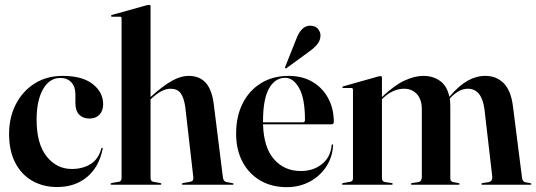

<svg xmlns="http://www.w3.org/2000/svg" viewBox="-20 -762 2212 792"><path d="M405.5 -331.5Q405.5 -305 390.2 -289Q375 -273 349 -273Q322 -273 306.5 -289.2Q291 -305.5 291 -337V-373.5Q291 -404.5 274.2 -422.5Q257.5 -440.5 229 -440.5Q184 -440.5 157.5 -394Q131 -347.5 131 -268Q131 -169 172.2 -117Q213.5 -65 276 -65Q321.5 -65 354 -85.5Q386.5 -106 398 -149.5Q399 -153 401.5 -152.5Q404.5 -152 403.5 -148Q388.5 -73 339 -31.8Q289.5 9.5 215.5 9.5Q159 9.5 114.2 -15.5Q69.5 -40.5 43.5 -89.5Q17.5 -138.5 17.5 -210Q17.5 -278 45.5 -332.2Q73.5 -386.5 123.2 -417.8Q173 -449 238.5 -449Q319.5 -449 362.5 -415.2Q405.5 -381.5 405.5 -331.5Z M601 -736.5V-362L604 -364.5Q653.5 -409 689.8 -429Q726 -449 757.5 -449Q803.5 -449 829 -420.2Q854.5 -391.5 862 -330.5L899.5 -30.5Q901.5 -13.5 914.5 -11L939 -6.5Q943.5 -6 943.5 -3Q943.5 0 939.5 0H734.5Q730 0 730 -3Q730 -6 735.5 -7L764 -12Q779.5 -14.5 777.5 -30.5L744.5 -318.5Q739 -359 725.2 -377.5Q711.5 -396 683.5 -396Q649.5 -396 608.5 -359L601 -352V-27.5Q601 -14 613 -12L640.5 -7Q645.5 -6.5 645.5 -3Q645.5 0 641.5 0H440Q436 0 436 -3Q436 -6 442.5 -7.5L469.5 -12Q481.5 -14 481.5 -27V-686.5Q481.5 -693 475 -693H442.5Q438 -693 438 -696.5Q438 -699 442 -700.5L585.5 -740.5Q592.5 -742 595.5 -742Q601 -742 601 -736.5Z M1357 -258.5Q1357 -249 1345.5 -249H1065Q1068 -152.5 1110.8 -104.5Q1153.5 -56.5 1221 -56.5Q1272.5 -56.5 1308.2 -85.2Q1344 -114 1348 -163Q1348.5 -166.5 1351 -166.5Q1354.5 -166.5 1354 -162Q1351 -112.5 1325.2 -73.8Q1299.5 -35 1257.2 -12.5Q1215 10 1162.5 10Q1100.5 10 1053.5 -17.5Q1006.5 -45 980.2 -94.8Q954 -144.5 954 -211Q954 -282 981 -335.5Q1008 -389 1056.8 -419Q1105.5 -449 1171 -449Q1227.5 -449 1269.2 -424.2Q1311 -399.5 1334 -356.5Q1357 -313.5 1357 -258.5ZM1065 -262.5Q1065 -260 1065 -257.5H1229.5Q1238 -257.5 1238 -267Q1238 -356 1214 -398.5Q1190 -441 1156.5 -441Q1114.5 -441 1089.8 -397.2Q1065 -353.5 1065 -262.5ZM1201.5 -599.5Q1222.5 -656 1259 -656Q1281 -656 1291.5 -643Q1302 -630 1302 -616.5Q1302 -595.5 1289.2 -580Q1276.5 -564.5 1259 -552L1162 -481Q1158.5 -478.5 1156.5 -480.5Q1155 -482 1156.5 -486.5Z M1555.5 -441.5V-361.5L1558 -364Q1608.5 -411.5 1649.8 -430.2Q1691 -449 1726 -449Q1766.5 -449 1795.5 -428Q1824.5 -407 1833.5 -363L1836 -365.5Q1874 -409.5 1909.2 -429.2Q1944.5 -449 1982 -449Q2028 -449 2058 -418.5Q2088 -388 2096 -323L2133.5 -27.5Q2135.5 -12.5 2148 -10L2167.5 -6.5Q2172 -5.5 2172 -3Q2172 0 2167.5 0H1969.5Q1965.5 0 1965.5 -3Q1965.5 -5.5 1970.5 -7L1995 -10.5Q2012.5 -14 2010.5 -34L1978.5 -310.5Q1967.5 -396 1909.5 -396Q1875 -396 1840 -360.5L1835.5 -355Q1837.5 -340 1837.5 -323.5V-26Q1837.5 -12.5 1851 -10.5L1871 -7Q1876 -6 1876 -3Q1876 0 1870 0H1679Q1675 0 1675 -3Q1675 -6 1680 -7L1704.5 -10.5Q1714 -12.5 1717 -18.5Q1720 -24.5 1720 -33V-310.5Q1720 -352 1699.5 -374Q1679 -396 1647 -396Q1602 -396 1562 -359L1555.5 -352.5V-27Q1555.5 -13.5 1568 -11L1595.5 -7Q1600 -6 1600 -3Q1600 0 1595 0H1395Q1390.5 0 1390.5 -3Q1390.5 -5.5 1396 -7L1424 -12Q1436 -14 1436 -25.5V-391Q1436 -399 1429.5 -399H1395.5Q1392 -399 1392 -402Q1392 -404.5 1396.5 -406L1540 -446.5Q1545 -448 1550 -448Q1555.5 -448 1555.5 -441.5Z"/></svg>

Font: Fraunces 144pt S000 SemiBold
Style: Regular
Weight: 600
Version: Version 1.000; ttfautohint (v1.8.3)